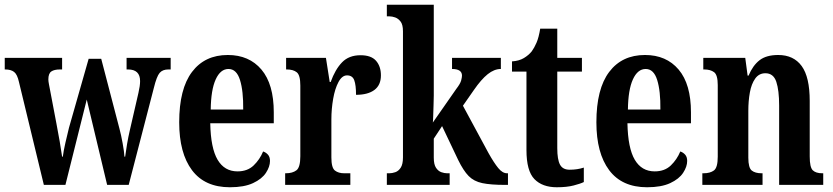

<svg xmlns="http://www.w3.org/2000/svg" viewBox="-22 -780 3514 810"><path d="M58 -434Q51 -466 37.5 -476.5Q24 -487 0 -487H-2V-536H240V-487H231Q207 -487 194.5 -478.5Q182 -470 182 -445Q182 -437 184.5 -424.5Q187 -412 189 -401L216 -259Q223 -223 230 -182.5Q237 -142 240 -119H243Q246 -143 254 -178Q262 -213 269 -241L352 -532H405L482 -237Q489 -211 495.5 -175Q502 -139 503 -119H506Q509 -142 514 -172Q519 -202 527 -236L562 -388Q569 -418 569 -438Q569 -487 518 -487H512V-536H698V-487H688Q664 -487 651.5 -472.5Q639 -458 627 -409L521 0H430L344 -360L254 0H163Z M948 10Q842 10 788 -62Q734 -134 734 -264Q734 -405 788 -476.5Q842 -548 939 -548Q1029 -548 1081 -486.5Q1133 -425 1133 -306V-260H865Q867 -155 896 -106Q925 -57 980 -57Q1022 -57 1048 -82Q1074 -107 1088 -141Q1100 -137 1108.5 -127.5Q1117 -118 1117 -101Q1117 -77 1100 -51Q1083 -25 1045.5 -7.5Q1008 10 948 10ZM1004 -318Q1005 -396 990.5 -442.5Q976 -489 942 -489Q908 -489 888 -445Q868 -401 867 -318Z M1181 0V-49H1184Q1212 -49 1228.5 -61.5Q1245 -74 1245 -121V-419Q1245 -463 1230 -475Q1215 -487 1188 -487H1185V-536H1353L1369 -434H1373Q1392 -487 1421 -517Q1450 -547 1499 -547Q1544 -547 1564.5 -523.5Q1585 -500 1585 -462Q1585 -421 1557.5 -400.5Q1530 -380 1480 -380Q1480 -421 1472.5 -441.5Q1465 -462 1442 -462Q1421 -462 1406 -434Q1391 -406 1383.5 -363Q1376 -320 1376 -276V-116Q1376 -72 1391 -60.5Q1406 -49 1430 -49H1456V0Z M1610 0V-49H1621Q1632 -49 1645.5 -53.5Q1659 -58 1668.5 -72.5Q1678 -87 1678 -116V-648Q1678 -676 1668 -689Q1658 -702 1645 -706.5Q1632 -711 1621 -711H1610V-760H1808V-377Q1808 -360 1807 -335Q1806 -310 1805.5 -289Q1805 -268 1804 -263L1903 -405Q1920 -427 1923.5 -440.5Q1927 -454 1927 -461Q1927 -489 1885 -489V-536H2091V-489Q2063 -489 2035.5 -467Q2008 -445 1977 -400L1931 -334L2039 -134Q2062 -93 2080 -71Q2098 -49 2117 -49H2121V0H2109Q2048 0 2012.5 -7.5Q1977 -15 1955 -37.5Q1933 -60 1911 -105L1843 -248L1808 -195V-115Q1808 -86 1817.5 -72Q1827 -58 1840 -53.5Q1853 -49 1864 -49H1875V0Z M2327 10Q2266 10 2232.5 -24.5Q2199 -59 2199 -147V-478H2138V-521Q2168 -523 2188 -535Q2208 -547 2221 -563Q2232 -578 2241.5 -600Q2251 -622 2257 -659H2329V-536H2433V-478H2329V-155Q2329 -107 2340.5 -85.5Q2352 -64 2381 -64Q2414 -64 2441 -73V-12Q2427 -5 2398 2.5Q2369 10 2327 10Z M2708 10Q2602 10 2548 -62Q2494 -134 2494 -264Q2494 -405 2548 -476.5Q2602 -548 2699 -548Q2789 -548 2841 -486.5Q2893 -425 2893 -306V-260H2625Q2627 -155 2656 -106Q2685 -57 2740 -57Q2782 -57 2808 -82Q2834 -107 2848 -141Q2860 -137 2868.5 -127.5Q2877 -118 2877 -101Q2877 -77 2860 -51Q2843 -25 2805.5 -7.5Q2768 10 2708 10ZM2764 -318Q2765 -396 2750.5 -442.5Q2736 -489 2702 -489Q2668 -489 2648 -445Q2628 -401 2627 -318Z M2941 0V-49H2946Q2974 -49 2990 -61Q3006 -73 3006 -119V-421Q3006 -464 2990.5 -475.5Q2975 -487 2949 -487H2945V-536H3122L3132 -461H3136Q3154 -504 3182.5 -526Q3211 -548 3261 -548Q3326 -548 3360 -501.5Q3394 -455 3394 -354V-120Q3394 -74 3407 -61.5Q3420 -49 3447 -49H3451V0H3265V-335Q3265 -399 3253 -435Q3241 -471 3207 -471Q3180 -471 3164 -448.5Q3148 -426 3141.5 -390Q3135 -354 3135 -313V-115Q3135 -72 3149.5 -60.5Q3164 -49 3191 -49H3195V0Z"/></svg>

Font: Noto Serif Tamil ExtraCondensed
Style: Bold
Weight: 700
Width: 2
Designer: Indian Type Foundry, Tom Grace, and the Monotype Design Team
Foundry: Monotype Imaging Inc.
Version: Version 2.004; ttfautohint (v1.8.4.7-5d5b)